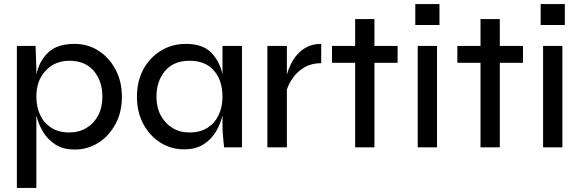

<svg xmlns="http://www.w3.org/2000/svg" viewBox="-20 -725 2860 945"><path d="M348 11Q291 11 253 -13.5Q215 -38 192 -76Q169 -114 159 -157V200H63V-499H155L159 -386V-359Q174 -426 218 -467.5Q262 -509 348 -509Q412 -509 464.5 -475.5Q517 -442 548.5 -383Q580 -324 580 -249Q580 -172 548 -113.5Q516 -55 463.5 -22Q411 11 348 11ZM321 -73Q369 -73 406 -95.5Q443 -118 463.5 -157.5Q484 -197 484 -249Q484 -326 441.5 -376Q399 -426 321 -426Q251 -426 205 -377.5Q159 -329 159 -249Q159 -199 177.5 -159.5Q196 -120 232 -96.5Q268 -73 321 -73Z M886 10Q822 10 769.5 -23Q717 -56 685.5 -114.5Q654 -173 654 -249Q654 -325 685.5 -383.5Q717 -442 772 -475.5Q827 -509 895 -509Q976 -509 1018 -467.5Q1060 -426 1075 -360V-499H1171V0H1083Q1083 0 1081 -18.5Q1079 -37 1077 -62.5Q1075 -88 1075 -109V-157Q1065 -114 1042 -76Q1019 -38 981 -14Q943 10 886 10ZM913 -73Q966 -73 1002 -96.5Q1038 -120 1056.5 -159.5Q1075 -199 1075 -249Q1075 -329 1033 -377.5Q991 -426 913 -426Q835 -426 792.5 -376Q750 -326 750 -249Q750 -197 771 -157.5Q792 -118 828.5 -95.5Q865 -73 913 -73Z M1296 -499H1392V-358Q1398 -380 1410 -406Q1422 -432 1442 -455.5Q1462 -479 1491.5 -494Q1521 -509 1561 -509V-414Q1514 -414 1480 -394.5Q1446 -375 1424 -345Q1402 -315 1392 -284V0H1296Z M1614 -499H1728V-631H1823V-499H1937V-416H1823V0H1728V-416H1614Z M2143 -705V-602H2024V-705ZM2036 -499H2131V0H2036Z M2231 -499H2345V-631H2440V-499H2554V-416H2440V0H2345V-416H2231Z M2760 -705V-602H2641V-705ZM2653 -499H2748V0H2653Z"/></svg>

Font: Syne Medium
Style: Regular
Weight: 500
Designer: Lucas Descroix
Foundry: Bonjour Monde
Version: Version 2.200; ttfautohint (v1.8.4)